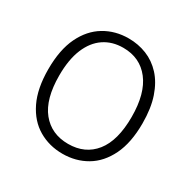

<svg xmlns="http://www.w3.org/2000/svg" viewBox="-145 -769 917 921"><g transform="rotate(30 313.5 -309.0)"><path d="M314 11Q240.5 11 181.2 -23.8Q122 -58.5 87.5 -129.2Q53 -200 53 -307Q53 -414.5 87.2 -485.5Q121.5 -556.5 180.8 -592Q240 -627.5 314 -627.5Q367 -627.5 414 -608.8Q461 -590 497 -551Q533 -512 553.8 -451.2Q574.5 -390.5 574.5 -307Q574.5 -200 540 -129.2Q505.5 -58.5 446.5 -23.8Q387.5 11 314 11ZM314 -43.5Q407.5 -43.5 460.8 -110.2Q514 -177 514 -308Q514 -437.5 460.5 -506.5Q407 -575.5 314 -575.5Q253 -575.5 208 -545Q163 -514.5 138.2 -454.8Q113.5 -395 113.5 -307Q113.5 -176.5 167.2 -110Q221 -43.5 314 -43.5Z"/></g></svg>

Font: Betina Sans Light
Style: Regular
Weight: 300
Designer: Jonathan Pinhorn (font) & Cristiano Sobral (main changes)
Version: Version 2.001;October 6, 2020;FontCreator 13.0.0.2681 64-bit